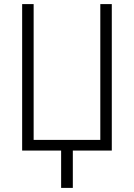

<svg xmlns="http://www.w3.org/2000/svg" viewBox="-20 -734 653 936"><path d="M335 0V182H278V0H88V-714H144V-52H469V-714H525V0Z"/></svg>

Font: Noto Sans UI NarrowLight
Style: Regular
Weight: 300
Width: 4
Designer: Monotype Design Team
Foundry: Monotype Imaging Inc.
Version: Version 1.001